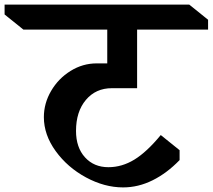

<svg xmlns="http://www.w3.org/2000/svg" viewBox="-93 -806 926 836"><path d="M238 -236Q238 -164 277 -121Q316 -78 379 -78Q438 -78 492 -111Q546 -144 607 -218L689 -152V-109Q634 -52 571.5 -21Q509 10 443 10Q362 10 281.5 -33.5Q201 -77 149.5 -148Q98 -219 98 -296Q98 -356 129.5 -410Q161 -464 214 -497Q267 -530 328 -530H374V-677H9L-73 -743V-786H731L813 -720V-677H504V-422H394Q324 -422 281 -371Q238 -320 238 -236Z"/></svg>

Font: Inknut Antiqua Medium
Style: Regular
Weight: 500
Designer: Claus Eggers Sørensen
Foundry: Claus Eggers Sørensen
Version: Version 1.003; ttfautohint (v1.8.2) -l 8 -r 50 -G 200 -x 14 